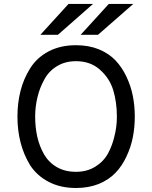

<svg xmlns="http://www.w3.org/2000/svg" viewBox="-20 -941 770 973"><path d="M273.4 -764.6Q251 -764.6 184.6 -764.6Q220.7 -803.7 327.1 -920.9Q358.4 -920.9 451.2 -920.9Q406.2 -881.8 273.4 -764.6ZM476.6 -764.6Q455.1 -764.6 388.7 -764.6Q424.8 -803.7 531.2 -920.9Q561.5 -920.9 655.3 -920.9Q610.4 -881.8 476.6 -764.6ZM365.2 11.7Q286.1 11.7 226.6 -19.5Q167 -50.8 132.8 -103.5Q99.6 -158.2 84 -219.7Q68.4 -281.2 68.4 -349.6Q68.4 -418.9 84 -480.5Q99.6 -542 132.8 -594.7Q167 -649.4 226.6 -680.7Q286.1 -711.9 365.2 -711.9Q428.7 -711.9 480.5 -691.4Q532.2 -669.9 565.4 -634.8Q598.6 -599.6 621.1 -551.8Q643.6 -503.9 653.3 -454.1Q663.1 -404.3 663.1 -349.6Q663.1 -295.9 653.3 -246.1Q643.6 -196.3 621.1 -148.4Q598.6 -99.6 565.4 -65.4Q532.2 -30.3 480.5 -8.8Q428.7 11.7 365.2 11.7ZM365.2 -70.3Q419.9 -70.3 461.9 -95.7Q503.9 -121.1 527.3 -163.1Q549.8 -205.1 560.5 -252.9Q572.3 -299.8 572.3 -349.6Q572.3 -423.8 553.7 -484.4Q535.2 -544.9 486.3 -587.9Q438.5 -630.9 365.2 -630.9Q309.6 -630.9 268.6 -605.5Q226.6 -580.1 204.1 -537.1Q180.7 -495.1 169.9 -448.2Q158.2 -401.4 158.2 -349.6Q158.2 -295.9 168.9 -248Q179.7 -200.2 203.1 -159.2Q226.6 -118.2 268.6 -93.8Q309.6 -70.3 365.2 -70.3Z"/></svg>

Font: Overpass
Style: Regular
Weight: 400
Designer: Delve Withrington, Thomas Jockin
Version: Version 3.000;DELV;Overpass; ttfautohint (v1.5)